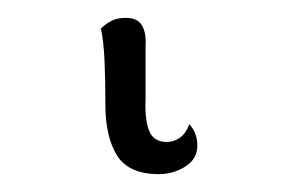

<svg xmlns="http://www.w3.org/2000/svg" viewBox="-20 33 341 215"><path d="M158 228Q124 228 111 207Q98 186 98 150Q98 121 97 100Q96 79 93 65Q98 60 104.5 56.5Q111 53 121 53Q134 53 139 61.5Q144 70 143 85V143Q142 167 147 179.5Q152 192 167 192Q174 192 181 187.5Q188 183 192 172Q201 182 201 196Q201 211 187.5 219.5Q174 228 158 228Z"/></svg>

Font: Arima Light
Style: Regular
Weight: 300
Designer: Joana Correia and Natanael Gama
Foundry: NDISCOVER
Version: Version 1.101;gftools[0.9.23]